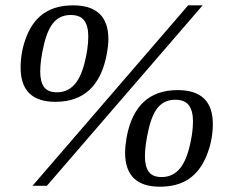

<svg xmlns="http://www.w3.org/2000/svg" viewBox="-20 -685 873 718"><path d="M155.3 9.8H101.6L683.6 -665H737.8ZM187 -304.2Q57.1 -304.2 57.1 -432.1Q57.1 -494.6 80.3 -551.5Q103.5 -608.4 146.2 -636.7Q189 -665 253.4 -665Q385.3 -665 385.3 -538.6Q385.3 -515.6 379.9 -485.8Q347.2 -304.2 187 -304.2ZM310.1 -548.8Q310.1 -587.9 294.9 -608.4Q279.8 -628.9 244.1 -628.9Q206.1 -628.9 182.1 -602.8Q158.2 -576.7 144.3 -518.1Q130.4 -459.5 130.4 -417Q130.4 -379.9 144.5 -359.9Q158.7 -339.8 192.9 -339.8Q230.5 -339.8 255.9 -366Q281.2 -392.1 295.7 -447.5Q310.1 -502.9 310.1 -548.8ZM578.1 13.2Q447.8 13.2 447.8 -114.3Q447.8 -136.7 453.1 -168.9Q484.9 -348.1 644.5 -348.1Q775.9 -348.1 775.9 -221.2Q775.9 -159.7 752.2 -102.1Q728.5 -44.4 685.8 -15.6Q643.1 13.2 578.1 13.2ZM701.7 -231Q701.7 -270.5 686.3 -291.3Q670.9 -312 635.3 -312Q597.2 -312 573.2 -286.1Q549.3 -260.3 535.6 -200.9Q522 -141.6 522 -100.1Q522 -63 536.1 -43Q550.3 -22.9 584.5 -22.9Q622.1 -22.9 647.5 -49.1Q672.9 -75.2 687.3 -130.6Q701.7 -186 701.7 -231Z"/></svg>

Font: Tinos
Style: Italic
Weight: 400
Italic angle: -16.333°
Designer: Steve Matteson
Foundry: Monotype Imaging Inc.
Version: Version 1.32